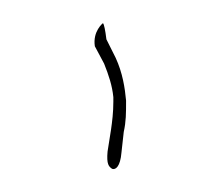

<svg xmlns="http://www.w3.org/2000/svg" viewBox="-20 -750 179 166"><path d="M62 -710 70 -695C74 -685 77 -676 78 -666V-662C78 -653 77 -645 76 -638L73 -619C72 -608 74 -606 77 -604C80 -603 84 -606 85 -618L87 -636C89 -645 89 -652 89 -663C88 -674 86 -687 80 -700L72 -716C71 -724 70 -729 69 -730C69 -730 60 -723 62 -710ZM89 -663H90Z"/></svg>

Font: Stray Cat
Style: HlExt
Weight: 100
Version: Version 1.0